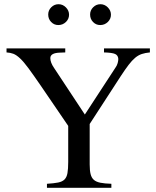

<svg xmlns="http://www.w3.org/2000/svg" viewBox="-20 -892 743 912"><path d="M507 -822Q507 -802 492 -787.5Q477 -773 456 -773Q436 -773 422 -787.5Q408 -802 408 -823Q408 -843 422.5 -857.5Q437 -872 457 -872Q477 -872 492 -857Q507 -842 507 -822ZM308 -822Q308 -802 293 -787.5Q278 -773 257 -773Q237 -773 223 -787.5Q209 -802 209 -823Q209 -843 223.5 -857.5Q238 -872 258 -872Q278 -872 293 -857Q308 -842 308 -822ZM692 -643Q670 -641 653.5 -635.5Q637 -630 622 -617.5Q607 -605 591 -584Q575 -563 554 -531L406 -303V-111Q406 -82 410.5 -64.5Q415 -47 426 -37.5Q437 -28 457 -24Q477 -20 509 -19V0H203V-19Q236 -21 256 -25Q276 -29 286.5 -39.5Q297 -50 300.5 -70Q304 -90 304 -123V-294L173 -486Q138 -537 115.5 -567.5Q93 -598 75.5 -614.5Q58 -631 43.5 -636.5Q29 -642 11 -643V-662H290V-643L266 -642Q219 -641 219 -616Q219 -595 237 -569L383 -348L528 -570Q536 -581 539 -592.5Q542 -604 542 -612Q541 -629 527 -635.5Q513 -642 474 -643V-662H692Z"/></svg>

Font: STIXGeneralUnicodeRegular
Style: Regular
Weight: 400
Designer: MicroPress Inc., with final additions and corrections provided by Coen Hoffman, Elsevier (retired)
Version: Version 1.1.0